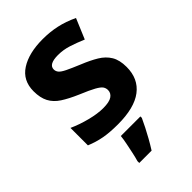

<svg xmlns="http://www.w3.org/2000/svg" viewBox="-230 -646 957 957"><g transform="rotate(-45 248.5 -167.5)"><path d="M459 -162Q459 -79 400.5 -34.5Q342 10 226 10Q169 10 128 2.5Q87 -5 46 -22V-145Q90 -125 141 -112Q192 -99 231 -99Q275 -99 293.5 -112Q312 -125 312 -146Q312 -160 304.5 -171Q297 -182 272 -196Q247 -210 194 -232Q143 -254 110 -275.5Q77 -297 61 -327.5Q45 -358 45 -404Q45 -480 104 -518Q163 -556 261 -556Q312 -556 358 -546Q404 -536 453 -513L408 -406Q368 -423 332 -434.5Q296 -446 259 -446Q226 -446 209.5 -437Q193 -428 193 -410Q193 -397 201.5 -386.5Q210 -376 234.5 -364Q259 -352 307 -332Q354 -313 388 -292.5Q422 -272 440.5 -241.5Q459 -211 459 -162ZM333 71Q323 93 310.5 117.5Q298 142 283.5 168Q269 194 252 221H165V208Q171 188 176.5 162Q182 136 187.5 109Q193 82 195 61H333Z"/></g></svg>

Font: Noto Sans Lisu
Style: Regular
Weight: 400
Designer: Monotype Design Team. David Williams.
Foundry: Monotype Imaging Inc.
Version: Version 2.102